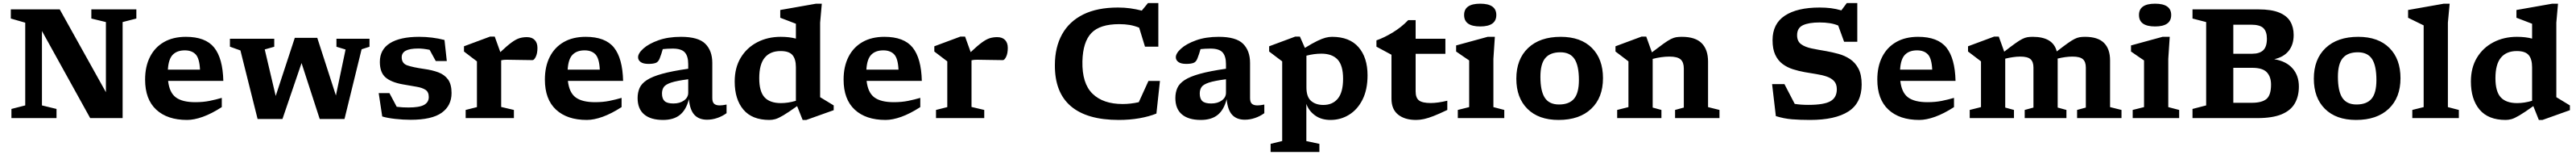

<svg xmlns="http://www.w3.org/2000/svg" viewBox="-20 -768 16794 1008"><path d="M144.5 -82.5V-620.5L50.5 -647.5V-707H369.5L670.5 -168.5V-624.5L575.5 -647.5V-707H869V-647.5L779.5 -624.5V0H568L253.5 -566.5V-82.5L348.5 -59.5V0H54.5V-59.5Z M1192 -528.5Q1320 -528.5 1376.2 -458.8Q1432.5 -389 1436 -242H1076Q1084.5 -165.5 1126.8 -134.5Q1169 -103.5 1253 -103.5Q1304.5 -103.5 1346.5 -112Q1388.5 -120.5 1426 -131.5V-71.5Q1360 -29 1302.8 -8.5Q1245.5 12 1199.5 12Q1071 12 998.5 -55Q926 -122 926 -250.5Q926 -335.5 957.8 -398Q989.5 -460.5 1049 -494.5Q1108.5 -528.5 1192 -528.5ZM1185 -440.5Q1134.5 -440.5 1106.5 -412.2Q1078.5 -384 1074.5 -315H1284Q1280.5 -388.5 1255.5 -414.5Q1230.5 -440.5 1185 -440.5Z M2233 -446 2173.5 -464V-516H2389V-464L2337.5 -447.5L2226 6H2064.5L1946 -358L1821.5 6H1659.5L1547.5 -440L1479 -464.5V-516H1768V-464L1706 -446.5L1777.5 -144L1902 -522H2048.5L2170 -147Z M2712.5 -528.5Q2798.5 -528.5 2878 -508L2893 -371H2821L2781 -444Q2739 -452.5 2707.5 -452.5Q2651.5 -452.5 2625.2 -438.2Q2599 -424 2599 -395.5Q2599 -356 2634.5 -343.2Q2670 -330.5 2746 -319.5Q2797 -312.5 2837.2 -297.8Q2877.5 -283 2900.8 -251.5Q2924 -220 2924 -163Q2924 -80.5 2859.8 -34.8Q2795.5 11 2657.5 11Q2608 11 2556.5 5.2Q2505 -0.5 2472 -10.5L2449 -162.5H2519L2566.5 -73.5Q2585.5 -71 2605.5 -70Q2625.5 -69 2643.5 -69Q2714.5 -69 2745 -86Q2775.5 -103 2775.5 -137Q2775.5 -170 2754 -184Q2732.5 -198 2694 -204.2Q2655.5 -210.5 2605.5 -219.5Q2530 -233 2493.2 -265Q2456.5 -297 2456.5 -365.5Q2456.5 -446 2522.5 -487.2Q2588.5 -528.5 2712.5 -528.5Z M3415 -526.5Q3448.5 -526.5 3466.2 -507.8Q3484 -489 3484 -457Q3484 -421 3473.2 -399Q3462.5 -377 3452 -377Q3408 -377 3367.5 -378.2Q3327 -379.5 3284.5 -379.5Q3273.5 -379.5 3264.8 -378.8Q3256 -378 3247.5 -376V-72.5L3330.5 -53V0H3016V-53L3089.5 -71.5V-369Q3080 -376.5 3056.2 -394Q3032.5 -411.5 3005 -433V-467L3175 -530H3205.5L3242 -429Q3286.5 -471 3315.5 -492Q3344.5 -513 3367 -519.8Q3389.5 -526.5 3415 -526.5Z M3798.5 -528.5Q3926.5 -528.5 3982.8 -458.8Q4039 -389 4042.5 -242H3682.5Q3691 -165.5 3733.2 -134.5Q3775.5 -103.5 3859.5 -103.5Q3911 -103.5 3953 -112Q3995 -120.5 4032.5 -131.5V-71.5Q3966.5 -29 3909.2 -8.5Q3852 12 3806 12Q3677.5 12 3605 -55Q3532.5 -122 3532.5 -250.5Q3532.5 -335.5 3564.2 -398Q3596 -460.5 3655.5 -494.5Q3715 -528.5 3798.5 -528.5ZM3791.5 -440.5Q3741 -440.5 3713 -412.2Q3685 -384 3681 -315H3890.5Q3887 -388.5 3862 -414.5Q3837 -440.5 3791.5 -440.5Z M4590 10.5Q4537 10.5 4507.5 -21Q4478 -52.5 4471.5 -123Q4453.5 -53 4412.5 -20.5Q4371.5 12 4303 12Q4222.5 12 4179.8 -24Q4137 -60 4137 -130.5Q4137 -166.5 4149.8 -195.5Q4162.5 -224.5 4197.2 -247.2Q4232 -270 4297 -288Q4362 -306 4467 -321V-350.5Q4467 -403 4444.5 -427.5Q4422 -452 4366 -452Q4346 -452 4330 -451Q4314 -450 4301 -448.5Q4292 -415.5 4280.5 -387Q4272 -365 4255 -358.8Q4238 -352.5 4208 -352.5Q4173.5 -352.5 4156.8 -364.8Q4140 -377 4140 -395.5Q4140 -421.5 4174.8 -452.5Q4209.5 -483.5 4272.5 -506Q4335.5 -528.5 4420 -528.5Q4533 -528.5 4578.5 -483.2Q4624 -438 4624 -358.5V-130Q4624 -103.5 4636.2 -93Q4648.5 -82.5 4672.5 -82.5Q4689.5 -82.5 4717 -88V-32Q4689.5 -12 4656.5 -0.8Q4623.5 10.5 4590 10.5ZM4296 -160Q4296 -126 4313 -110.5Q4330 -95 4370.5 -95Q4412.5 -95 4439.8 -114.8Q4467 -134.5 4467 -165V-252.5Q4392.5 -243 4356 -231Q4319.5 -219 4307.8 -202Q4296 -185 4296 -160Z M5415.5 -51.5 5237 12H5213L5177 -78Q5119.5 -37 5086.8 -17.8Q5054 1.5 5034.5 6.8Q5015 12 4996.5 12Q4883.5 12 4826.8 -55Q4770 -122 4770 -238Q4770 -328 4809.5 -393Q4849 -458 4917 -493.2Q4985 -528.5 5070 -528.5Q5126.5 -528.5 5169 -517V-613.5Q5163 -616 5144 -623.2Q5125 -630.5 5103.2 -638.8Q5081.5 -647 5067 -652.5V-703L5300.5 -744H5338L5327 -621V-136Q5333 -132.5 5350.2 -122Q5367.5 -111.5 5386.2 -100.2Q5405 -89 5415.5 -82.5ZM5169 -331Q5169 -383.5 5146.8 -409.8Q5124.5 -436 5069.5 -436Q5001.5 -436 4965.8 -393Q4930 -350 4930 -259.5Q4930 -172.5 4964.8 -135Q4999.5 -97.5 5071.5 -97.5Q5118.5 -97.5 5169 -112.5Z M5746 -528.5Q5874 -528.5 5930.2 -458.8Q5986.5 -389 5990 -242H5630Q5638.5 -165.5 5680.8 -134.5Q5723 -103.5 5807 -103.5Q5858.5 -103.5 5900.5 -112Q5942.5 -120.5 5980 -131.5V-71.5Q5914 -29 5856.8 -8.5Q5799.5 12 5753.5 12Q5625 12 5552.5 -55Q5480 -122 5480 -250.5Q5480 -335.5 5511.8 -398Q5543.5 -460.5 5603 -494.5Q5662.5 -528.5 5746 -528.5ZM5739 -440.5Q5688.5 -440.5 5660.5 -412.2Q5632.5 -384 5628.5 -315H5838Q5834.5 -388.5 5809.5 -414.5Q5784.5 -440.5 5739 -440.5Z M6481.5 -526.5Q6515 -526.5 6532.8 -507.8Q6550.5 -489 6550.5 -457Q6550.5 -421 6539.8 -399Q6529 -377 6518.5 -377Q6474.5 -377 6434 -378.2Q6393.5 -379.5 6351 -379.5Q6340 -379.5 6331.2 -378.8Q6322.5 -378 6314 -376V-72.5L6397 -53V0H6082.5V-53L6156 -71.5V-369Q6146.5 -376.5 6122.8 -394Q6099 -411.5 6071.5 -433V-467L6241.5 -530H6272L6308.5 -429Q6353 -471 6382 -492Q6411 -513 6433.5 -519.8Q6456 -526.5 6481.5 -526.5Z M7299.5 -91.5Q7351 -91.5 7404.5 -103.5L7467.5 -241.5H7542.5L7519.5 -29.5Q7471 -10 7408.2 1Q7345.5 12 7274 12Q7066.5 12 6961.2 -77.8Q6856 -167.5 6857.5 -346.5Q6858 -461.5 6904.5 -545Q6951 -628.5 7042.2 -673.8Q7133.5 -719 7269 -719Q7311 -719 7349 -713.8Q7387 -708.5 7424 -699L7464.5 -748H7532V-464.5H7445L7407 -588Q7376 -600.5 7345 -605.8Q7314 -611 7277 -611Q7151 -611 7095.5 -553.2Q7040 -495.5 7037 -369Q7034 -225.5 7103 -158.5Q7172 -91.5 7299.5 -91.5Z M8096 10.5Q8043 10.5 8013.5 -21Q7984 -52.5 7977.5 -123Q7959.5 -53 7918.5 -20.5Q7877.5 12 7809 12Q7728.5 12 7685.8 -24Q7643 -60 7643 -130.5Q7643 -166.5 7655.8 -195.5Q7668.5 -224.5 7703.2 -247.2Q7738 -270 7803 -288Q7868 -306 7973 -321V-350.5Q7973 -403 7950.5 -427.5Q7928 -452 7872 -452Q7852 -452 7836 -451Q7820 -450 7807 -448.5Q7798 -415.5 7786.5 -387Q7778 -365 7761 -358.8Q7744 -352.5 7714 -352.5Q7679.5 -352.5 7662.8 -364.8Q7646 -377 7646 -395.5Q7646 -421.5 7680.8 -452.5Q7715.5 -483.5 7778.5 -506Q7841.5 -528.5 7926 -528.5Q8039 -528.5 8084.5 -483.2Q8130 -438 8130 -358.5V-130Q8130 -103.5 8142.2 -93Q8154.5 -82.5 8178.5 -82.5Q8195.5 -82.5 8223 -88V-32Q8195.5 -12 8162.5 -0.8Q8129.5 10.5 8096 10.5ZM7802 -160Q7802 -126 7819 -110.5Q7836 -95 7876.5 -95Q7918.5 -95 7945.8 -114.8Q7973 -134.5 7973 -165V-252.5Q7898.5 -243 7862 -231Q7825.5 -219 7813.8 -202Q7802 -185 7802 -160Z M8582 167.5V220.5H8264V167.5L8339.5 149V-369Q8329.5 -376.5 8306 -394Q8282.5 -411.5 8254.5 -433V-467L8424.5 -530H8455L8487.5 -456.5Q8537 -487 8569 -502.2Q8601 -517.5 8622.8 -523Q8644.5 -528.5 8664.5 -528.5Q8778.5 -528.5 8837.2 -461.2Q8896 -394 8896 -278Q8896 -185.5 8863.5 -120.8Q8831 -56 8776 -22Q8721 12 8654.5 12Q8594 12 8553.2 -17.8Q8512.5 -47.5 8497 -92.5V149.5ZM8736.5 -256Q8736.5 -342.5 8700.8 -380.8Q8665 -419 8595 -419Q8548 -419 8497.5 -406V-199.5Q8497.5 -138 8527.8 -111.8Q8558 -85.5 8608 -85.5Q8668.5 -85.5 8702.5 -127Q8736.5 -168.5 8736.5 -256Z M9209.5 -174Q9209.5 -131.5 9231.5 -114.8Q9253.5 -98 9307.5 -98Q9353.5 -98 9416 -113V-53Q9362.5 -27.5 9326.5 -13.5Q9290.5 0.5 9263.8 6.2Q9237 12 9212 12Q9139 12 9095.5 -22.5Q9052 -57 9052 -126V-412L8954 -464.5V-505.5Q9004.5 -523 9061 -557.2Q9117.5 -591.5 9161 -637H9209.5V-516H9403.5V-418H9209.5Z M9630.5 -596Q9525.5 -596 9525.5 -670.5Q9525.5 -744 9630.5 -744Q9735.5 -744 9735.5 -670.5Q9735.5 -596 9630.5 -596ZM9726 -528.5 9716.5 -385.5V-71.5L9787.5 -53V0H9484.5V-53L9558.5 -71.5V-375Q9550 -380.5 9523.2 -398.8Q9496.5 -417 9473.5 -433V-472.5L9679 -528.5Z M10141.5 12Q10011.5 12 9938.8 -59.8Q9866 -131.5 9866 -256.5Q9866 -383 9942.8 -455.8Q10019.5 -528.5 10155.5 -528.5Q10286 -528.5 10358.5 -456.5Q10431 -384.5 10431 -259.5Q10431 -133 10354.2 -60.5Q10277.5 12 10141.5 12ZM10144 -88.5Q10210.5 -88.5 10242.2 -125.8Q10274 -163 10274 -247.5Q10274 -341 10245.2 -384.5Q10216.5 -428 10153 -428Q10087 -428 10055 -390.5Q10023 -353 10023 -269Q10023 -175.5 10051.8 -132Q10080.5 -88.5 10144 -88.5Z M10901 -53 10958 -68.5V-322.5Q10958 -363 10937.2 -381.5Q10916.5 -400 10864 -400Q10838 -400 10809.8 -396Q10781.5 -392 10755 -385V-68.5L10812 -53V0H10523.5V-53L10597 -71.5V-369Q10589 -375.5 10567.8 -391.2Q10546.5 -407 10512.5 -433V-467L10682.5 -530H10713L10750 -427.5Q10797 -463.5 10825.8 -484Q10854.5 -504.5 10873.5 -514Q10892.5 -523.5 10908.5 -526Q10924.5 -528.5 10945.5 -528.5Q11033 -528.5 11074.5 -487Q11116 -445.5 11116 -367.5V-71.5L11190.5 -53V0H10901Z M12117.5 -218.5Q12117.5 -98.5 12031.2 -43.2Q11945 12 11781 12Q11716 12 11663.5 7.8Q11611 3.5 11558 -13L11533.5 -221H11614L11681 -92.5Q11718.5 -86 11770 -86Q11872 -86 11913.8 -109.8Q11955.5 -133.5 11955.5 -187.5Q11955.5 -221.5 11937.5 -240.8Q11919.5 -260 11889.5 -270.2Q11859.5 -280.5 11822 -286.2Q11784.5 -292 11745.5 -299Q11706.5 -306 11669.2 -317.8Q11632 -329.5 11602 -351.8Q11572 -374 11554.2 -411.5Q11536.5 -449 11536.5 -507Q11536.5 -613.5 11616.8 -666.2Q11697 -719 11843.5 -719Q11882.5 -719 11916.8 -714.8Q11951 -710.5 11985 -700.5L12020.5 -748H12089V-496.5H12003L11964.5 -602Q11939.5 -612.5 11909.5 -617.2Q11879.5 -622 11843 -622Q11773.5 -622 11735 -604.2Q11696.5 -586.5 11696.5 -539Q11696.5 -500 11722.2 -481Q11748 -462 11791.5 -453Q11835 -444 11887 -435.5Q11926 -428.5 11966.5 -417.5Q12007 -406.5 12041.2 -384Q12075.5 -361.5 12096.5 -321.8Q12117.5 -282 12117.5 -218.5Z M12485.5 -528.5Q12613.5 -528.5 12669.8 -458.8Q12726 -389 12729.5 -242H12369.5Q12378 -165.5 12420.2 -134.5Q12462.5 -103.5 12546.5 -103.5Q12598 -103.5 12640 -112Q12682 -120.5 12719.5 -131.5V-71.5Q12653.5 -29 12596.2 -8.5Q12539 12 12493 12Q12364.5 12 12292 -55Q12219.5 -122 12219.5 -250.5Q12219.5 -335.5 12251.2 -398Q12283 -460.5 12342.5 -494.5Q12402 -528.5 12485.5 -528.5ZM12478.5 -440.5Q12428 -440.5 12400 -412.2Q12372 -384 12368 -315H12577.5Q12574 -388.5 12549 -414.5Q12524 -440.5 12478.5 -440.5Z M13395.5 -379V-68.5L13452.5 -53V0H13180.5V-53L13237.5 -68.5V-329Q13237.5 -366 13218.5 -383Q13199.5 -400 13151.5 -400Q13128.5 -400 13103 -396.2Q13077.5 -392.5 13053.5 -386.5V-68.5L13110.5 -53V0H12822V-53L12895.5 -71.5V-369Q12887.5 -375.5 12866.2 -391.2Q12845 -407 12811 -433V-467L12981 -530H13011.5L13047 -432Q13091.5 -466.5 13119 -486Q13146.5 -505.5 13164.5 -514.5Q13182.5 -523.5 13197.8 -526Q13213 -528.5 13233 -528.5Q13365.5 -528.5 13389.5 -433.5Q13433.5 -467.5 13460.8 -486.8Q13488 -506 13505.8 -514.8Q13523.5 -523.5 13538.8 -526Q13554 -528.5 13574 -528.5Q13657.5 -528.5 13697.2 -489.2Q13737 -450 13737 -375V-71.5L13811.5 -53V0H13522V-53L13579 -68.5V-329Q13579 -366 13559.8 -383Q13540.5 -400 13492.5 -400Q13469 -400 13443.8 -396.5Q13418.5 -393 13395 -387Q13395.5 -383.5 13395.5 -379Z M14030.5 -596Q13925.5 -596 13925.5 -670.5Q13925.5 -744 14030.5 -744Q14135.5 -744 14135.5 -670.5Q14135.5 -596 14030.5 -596ZM14126 -528.5 14116.5 -385.5V-71.5L14187.5 -53V0H13884.5V-53L13958.5 -71.5V-375Q13950 -380.5 13923.2 -398.8Q13896.5 -417 13873.5 -433V-472.5L14079 -528.5Z M14274.5 0V-59.5L14363.5 -82.5V-624.5L14274.5 -647.5V-707H14705Q14789.5 -707 14839.8 -686.2Q14890 -665.5 14912 -628.2Q14934 -591 14934 -540.5Q14934 -478 14901.8 -437.5Q14869.5 -397 14807.5 -383Q14885.5 -370 14926.8 -323.2Q14968 -276.5 14968 -205.5Q14968 -141.5 14941.2 -95.2Q14914.5 -49 14855 -24.5Q14795.5 0 14697 0ZM14655.5 -607.5H14540.5V-418.5H14664Q14711 -418.5 14735.2 -441Q14759.5 -463.5 14759.5 -516.5Q14759.5 -562.5 14736.8 -585Q14714 -607.5 14655.5 -607.5ZM14664 -327H14540.5V-99.5H14661Q14726.5 -99.5 14756.5 -124.2Q14786.5 -149 14786.5 -217.5Q14786.5 -269 14759 -298Q14731.5 -327 14664 -327Z M15341 12Q15211 12 15138.2 -59.8Q15065.5 -131.5 15065.5 -256.5Q15065.5 -383 15142.2 -455.8Q15219 -528.5 15355 -528.5Q15485.5 -528.5 15558 -456.5Q15630.5 -384.5 15630.5 -259.5Q15630.5 -133 15553.8 -60.5Q15477 12 15341 12ZM15343.5 -88.5Q15410 -88.5 15441.8 -125.8Q15473.5 -163 15473.5 -247.5Q15473.5 -341 15444.8 -384.5Q15416 -428 15352.5 -428Q15286.5 -428 15254.5 -390.5Q15222.5 -353 15222.5 -269Q15222.5 -175.5 15251.2 -132Q15280 -88.5 15343.5 -88.5Z M15939.5 -71.5 16011 -53V0H15707.5V-53L15781.5 -71.5V-603Q15772 -608 15740.5 -623Q15709 -638 15680 -652.5V-703L15913 -744H15951L15939.5 -621Z M16735 -51.5 16556.5 12H16532.5L16496.5 -78Q16439 -37 16406.2 -17.8Q16373.5 1.5 16354 6.8Q16334.5 12 16316 12Q16203 12 16146.2 -55Q16089.5 -122 16089.5 -238Q16089.5 -328 16129 -393Q16168.5 -458 16236.5 -493.2Q16304.5 -528.5 16389.5 -528.5Q16446 -528.5 16488.5 -517V-613.5Q16482.5 -616 16463.5 -623.2Q16444.5 -630.5 16422.8 -638.8Q16401 -647 16386.5 -652.5V-703L16620 -744H16657.5L16646.5 -621V-136Q16652.5 -132.5 16669.8 -122Q16687 -111.5 16705.8 -100.2Q16724.5 -89 16735 -82.5ZM16488.5 -331Q16488.5 -383.5 16466.2 -409.8Q16444 -436 16389 -436Q16321 -436 16285.2 -393Q16249.5 -350 16249.5 -259.5Q16249.5 -172.5 16284.2 -135Q16319 -97.5 16391 -97.5Q16438 -97.5 16488.5 -112.5Z"/></svg>

Font: Newsreader Caption SemiBold
Style: Regular
Weight: 600
Designer: Hugues Gentile
Foundry: Production Type
Version: Version 1.001